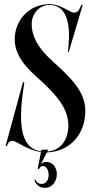

<svg xmlns="http://www.w3.org/2000/svg" viewBox="-20 -728 444 927"><path d="M392 -194C392 -281 326 -344 281 -389C236 -434 133 -504 133 -612C133 -660 168 -704 219 -704C304 -704 320 -609 311 -510L308 -477H312L379 -703L373 -705C363 -679 354 -667 338 -667C315 -667 276 -708 219 -708C120 -708 51 -630 51 -538C51 -433 154 -363 199 -318C244 -273 310 -209 310 -122C310 -49.7 270.2 -0.9 208.6 3.7L213 -5H180L178.5 2.7C65.6 -13 71 -163 97.5 -330L91 -331.5L7 -23.5H13.5C17.5 -37.5 25.5 -47.5 38.5 -48C51 -48.5 66.5 -37 92.5 -23.5C116 -11.3 147.1 1.8 177.8 6.4L162 87L167.5 89C173 78 180 73.5 187 73.5C204.5 73.5 215 95 215 116.5C215 138 204.5 160 181 160C167 160 156 153 151 138L146 141.5C155 168 176 179 196 179C235.5 179 254.5 144 254.5 113C254.5 83 237 53.5 202.5 53.5C193.5 53.5 184.7 56.9 177 65.2L206.4 7.9C313.7 4.4 392 -75.7 392 -194Z"/></svg>

Font: Picaflor 96 pt
Style: Regular
Weight: 400
Designer: Ariel Martín Pérez
Foundry: Tunera Type Foundry
Version: Version 1.000;hotconv 1.0.109;makeotfexe 2.5.65596